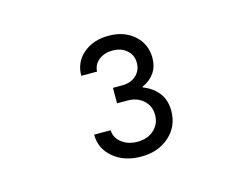

<svg xmlns="http://www.w3.org/2000/svg" viewBox="-61 -980 722 552"><g transform="rotate(-15 300.0 -704.0)"><path d="M239 -793Q240 -814 256.5 -827Q273 -840 297 -840Q323 -840 339.5 -825.5Q356 -811 356 -788Q356 -765 340 -750.5Q324 -736 299 -736H271V-690H302Q331 -690 349.5 -673Q368 -656 368 -630Q368 -603 349 -585.5Q330 -568 300 -568Q272 -568 253 -582.5Q234 -597 233 -620H184Q184 -578 216.5 -551Q249 -524 299 -524Q350 -524 383 -553.5Q416 -583 416 -629Q416 -661 399.5 -682.5Q383 -704 354 -715V-717Q377 -727 390 -745.5Q403 -764 403 -790Q403 -831 373.5 -857.5Q344 -884 297 -884Q251 -884 221.5 -858.5Q192 -833 192 -793Z"/></g></svg>

Font: CommitMonoV143 ExtLt
Style: Regular
Weight: 200
Monospace: yes
Designer: Eigil Nikolajsen
Foundry: Eigil Nikolajsen
Version: Version 1.143